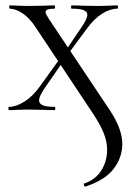

<svg xmlns="http://www.w3.org/2000/svg" viewBox="-20 -406 479 708"><path d="M290 271Q333 256 354 222Q375 188 375 146Q375 118 363.5 87.5Q352 57 323 13L113 -303Q89 -340 63 -357Q37 -374 16 -374Q14 -374 14 -380Q14 -386 16 -386Q37 -386 47 -385L78 -384L142 -385Q156 -386 181 -386Q183 -386 183 -380Q183 -374 181 -374Q164 -374 156 -371Q148 -368 148 -361Q148 -355 161 -335L386 2Q431 70 431 125Q431 174 399.5 216Q368 258 295 282Q292 283 290 278Q288 273 290 271ZM13 -12Q39 -12 69.5 -31Q100 -50 126 -86L206 -197L218 -187L144 -80Q124 -50 124 -36Q124 -24 137.5 -18Q151 -12 181 -12Q184 -12 184 -6Q184 0 181 0Q154 0 141 -1L81 -2L45 -1Q35 0 13 0Q11 0 11 -6Q11 -12 13 -12ZM211 -203 281 -306Q302 -337 302 -351Q302 -363 288.5 -368.5Q275 -374 244 -374Q242 -374 242 -380Q242 -386 244 -386Q271 -386 285 -385L345 -384L381 -385Q391 -386 413 -386Q415 -386 415 -380Q415 -374 413 -374Q386 -374 356.5 -355.5Q327 -337 300 -300L221 -193Z"/></svg>

Font: Cormorant
Style: Regular
Weight: 400
Designer: Christian Thalmann (Catharsis Fonts)
Foundry: Catharsis Fonts
Version: Version 4.000